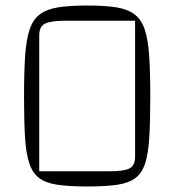

<svg xmlns="http://www.w3.org/2000/svg" viewBox="-20 -660 631 695"><path d="M296 15Q232 15 189.5 9Q147 3 122.5 -15Q98 -33 86 -69Q74 -105 70.5 -164Q67 -223 67 -312Q67 -399 71 -457.5Q75 -516 87 -552.5Q99 -589 124 -608Q149 -627 191 -633.5Q233 -640 296 -640Q359 -640 400.5 -633.5Q442 -627 467 -608Q492 -589 504 -553Q516 -517 520 -458Q524 -399 524 -312Q524 -223 520.5 -164Q517 -105 505.5 -69Q494 -33 469.5 -15Q445 3 403 9Q361 15 296 15ZM122 -40H378Q429 -40 449 -50.5Q469 -61 469 -93V-585H219Q164 -585 143 -574.5Q122 -564 122 -532Z"/></svg>

Font: Changa ExtraLight ExtraLight
Style: Regular
Weight: 250
Version: Version 3.002; ttfautohint (v1.8.2)